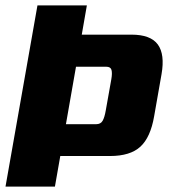

<svg xmlns="http://www.w3.org/2000/svg" viewBox="-52 -695 631 715"><path d="M-31.5 0 87.5 -675H271.5L252.5 -566H437.5Q509 -566 535.8 -529.2Q562.5 -492.5 549.5 -418.5L522 -262Q508.5 -183.5 470.8 -148.8Q433 -114 357.5 -114H172.5L152.5 0ZM193.5 -232.5H306Q323 -232.5 330.2 -245.2Q337.5 -258 342 -284.5L362.5 -399.5Q366.5 -422.5 363.2 -434.5Q360 -446.5 343.5 -446.5H231Z"/></svg>

Font: Anybody ExtraBold
Style: Italic
Weight: 800
Italic angle: -10°
Designer: Tyler Finck
Foundry: Etcetera Type Company
Version: Version 1.010; ttfautohint (v1.8.3) -l 8 -r 50 -G 200 -x 14 